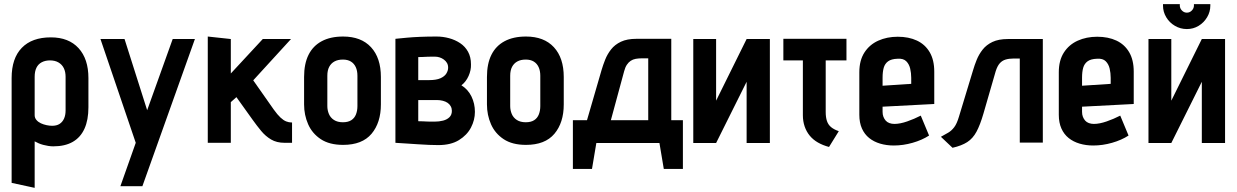

<svg xmlns="http://www.w3.org/2000/svg" viewBox="-20 -688 5960 925"><path d="M406 -171V-312Q406 -404 358.5 -456Q311 -508 225 -508Q134 -508 85 -457.5Q36 -407 36 -312V193L147 217V-7Q156 -2 166.5 2.5Q177 7 188.5 10Q200 13 212.5 15Q225 17 237 17Q293 17 330.5 -4.5Q368 -26 387 -68Q406 -110 406 -171ZM296 -318V-156Q296 -133 288.5 -116.5Q281 -100 267 -91Q253 -82 231 -82Q219 -82 204.5 -85Q190 -88 177 -94Q164 -100 155.5 -110Q147 -120 147 -133V-318Q147 -344 155.5 -361.5Q164 -379 181 -388Q198 -397 221 -397Q245 -397 262 -387Q279 -377 287.5 -359.5Q296 -342 296 -318Z M560 209H666L919 -500H812L689 -157L580 -500H464L634 0Z M1299 -160 1200 -301 1382 -500H1246L1092 -334V-500L981 -512V0H1092V-196L1119 -220L1197 -111Q1217 -83 1238 -57.5Q1259 -32 1286 -16Q1313 0 1351 0H1387V-98H1384Q1372 -98 1359 -103Q1346 -108 1331.5 -121.5Q1317 -135 1299 -160Z M1815 -185V-317Q1815 -409 1767.5 -460.5Q1720 -512 1633 -512Q1572 -512 1530 -489.5Q1488 -467 1466.5 -424Q1445 -381 1445 -317V-185Q1445 -134 1464.5 -89.5Q1484 -45 1525.5 -17.5Q1567 10 1633 10Q1725 10 1770 -43.5Q1815 -97 1815 -185ZM1702 -323V-177Q1702 -155 1695 -137Q1688 -119 1672.5 -109Q1657 -99 1632 -99Q1606 -99 1589 -110Q1572 -121 1564.5 -139Q1557 -157 1557 -177V-323Q1557 -349 1566 -366Q1575 -383 1591.5 -392Q1608 -401 1632 -401Q1655 -401 1670.5 -391.5Q1686 -382 1694 -364.5Q1702 -347 1702 -323Z M2203 -277Q2225 -294 2237.5 -322Q2250 -350 2249 -378Q2249 -413 2235 -438.5Q2221 -464 2197 -480Q2173 -496 2143.5 -504Q2114 -512 2083 -512Q2040 -512 2004 -510.5Q1968 -509 1941.5 -506.5Q1915 -504 1900 -502.5Q1885 -501 1885 -501V0Q1885 0 1900 1Q1915 2 1939.5 3.5Q1964 5 1992.5 7Q2021 9 2047 10Q2073 11 2092 11Q2152 11 2191 -13Q2230 -37 2249 -73.5Q2268 -110 2268 -149Q2268 -189 2251.5 -223Q2235 -257 2203 -277ZM2076 -415Q2087 -415 2098 -411.5Q2109 -408 2118.5 -401Q2128 -394 2133.5 -384.5Q2139 -375 2139 -362Q2139 -348 2130.5 -334Q2122 -320 2102 -311Q2082 -302 2046 -302H1995V-413Q2005 -413 2015.5 -413.5Q2026 -414 2036.5 -414.5Q2047 -415 2057 -415Q2067 -415 2076 -415ZM2073 -102Q2066 -102 2057 -102Q2048 -102 2038 -102.5Q2028 -103 2017 -103.5Q2006 -104 1995 -104V-206H2085Q2100 -206 2113.5 -202.5Q2127 -199 2136.5 -192.5Q2146 -186 2151.5 -176Q2157 -166 2157 -154Q2157 -135 2145.5 -123.5Q2134 -112 2115 -107Q2096 -102 2073 -102Z M2696 -185V-317Q2696 -409 2648.5 -460.5Q2601 -512 2514 -512Q2453 -512 2411 -489.5Q2369 -467 2347.5 -424Q2326 -381 2326 -317V-185Q2326 -134 2345.5 -89.5Q2365 -45 2406.5 -17.5Q2448 10 2514 10Q2606 10 2651 -43.5Q2696 -97 2696 -185ZM2583 -323V-177Q2583 -155 2576 -137Q2569 -119 2553.5 -109Q2538 -99 2513 -99Q2487 -99 2470 -110Q2453 -121 2445.5 -139Q2438 -157 2438 -177V-323Q2438 -349 2447 -366Q2456 -383 2472.5 -392Q2489 -401 2513 -401Q2536 -401 2551.5 -391.5Q2567 -382 2575 -364.5Q2583 -347 2583 -323Z M3214 -109V-501H3046Q3001 -501 2971.5 -487Q2942 -473 2924 -450Q2906 -427 2895.5 -400.5Q2885 -374 2878 -350L2808 -109H2740V126H2832L2853 1H3157L3178 126H3270V-109ZM2923 -109 2987 -345Q2992 -364 3000 -376Q3008 -388 3018.5 -395Q3029 -402 3042.5 -404.5Q3056 -407 3072 -407H3103V-109Z M3430 -500H3320V1H3430L3577 -294V1H3689V-500H3577L3430 -203Z M3958 -148V-397H4058V-501H3754V-397H3848V-133Q3848 -104 3856.5 -79Q3865 -54 3881 -34.5Q3897 -15 3920.5 -1.5Q3944 12 3974 20L4021 -56Q3998 -64 3984 -75.5Q3970 -87 3964 -105Q3958 -123 3958 -148Z M4232 -149V-174L4481 -187V-343Q4481 -399 4459 -436.5Q4437 -474 4397.5 -492.5Q4358 -511 4305 -511Q4253 -511 4211 -492Q4169 -473 4144.5 -435Q4120 -397 4120 -340V-135Q4120 -97 4132.5 -69Q4145 -41 4167.5 -23Q4190 -5 4220.5 4Q4251 13 4286 13Q4331 13 4376.5 0Q4422 -13 4456 -35L4416 -131Q4385 -115 4350.5 -103Q4316 -91 4289 -91Q4276 -91 4265 -95Q4254 -99 4247 -107Q4240 -115 4236 -125.5Q4232 -136 4232 -149ZM4370 -313V-284L4232 -275V-314Q4232 -342 4237.5 -361.5Q4243 -381 4258.5 -392.5Q4274 -404 4304 -405Q4332 -407 4346 -393Q4360 -379 4365 -357.5Q4370 -336 4370 -313Z M4836 -500Q4791 -500 4761.5 -486Q4732 -472 4714 -449Q4696 -426 4685.5 -400Q4675 -374 4668 -350L4600 -126Q4590 -92 4577 -75Q4564 -58 4548.5 -49Q4533 -40 4513 -29L4569 24Q4613 14 4640 -3.5Q4667 -21 4684.5 -53.5Q4702 -86 4718 -141L4777 -345Q4785 -370 4796.5 -383Q4808 -396 4824.5 -401Q4841 -406 4862 -406H4893V-1H5004V-500Z M5193 -149V-174L5442 -187V-343Q5442 -399 5420 -436.5Q5398 -474 5358.5 -492.5Q5319 -511 5266 -511Q5214 -511 5172 -492Q5130 -473 5105.5 -435Q5081 -397 5081 -340V-135Q5081 -97 5093.5 -69Q5106 -41 5128.5 -23Q5151 -5 5181.5 4Q5212 13 5247 13Q5292 13 5337.5 0Q5383 -13 5417 -35L5377 -131Q5346 -115 5311.5 -103Q5277 -91 5250 -91Q5237 -91 5226 -95Q5215 -99 5208 -107Q5201 -115 5197 -125.5Q5193 -136 5193 -149ZM5331 -313V-284L5193 -275V-314Q5193 -342 5198.5 -361.5Q5204 -381 5219.5 -392.5Q5235 -404 5265 -405Q5293 -407 5307 -393Q5321 -379 5326 -357.5Q5331 -336 5331 -313Z M5811 -668H5732V-661Q5732 -648 5722 -637.5Q5712 -627 5698 -627Q5684 -627 5674 -637.5Q5664 -648 5664 -661V-668H5583V-661Q5583 -631 5598.5 -605Q5614 -579 5640.5 -563.5Q5667 -548 5698 -548Q5729 -548 5754.5 -563.5Q5780 -579 5795.5 -605Q5811 -631 5811 -661ZM5623 -500H5513V1H5623L5770 -294V1H5882V-500H5770L5623 -203Z"/></svg>

Font: Advent Pro
Style: Bold
Weight: 700
Designer: VivaRado, Andreas Kalpakidis
Foundry: VivaRado, Andreas Kalpakidis
Version: Version 3.000